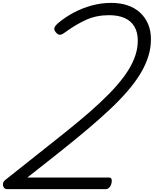

<svg xmlns="http://www.w3.org/2000/svg" viewBox="-24 -1308 1064 1328"><path d="M24 0Q10 0 2.5 -11Q-5 -22 -3.5 -37Q-2 -52 12 -63L341 -324Q440 -402 522.5 -470.5Q605 -539 670 -600Q735 -661 783.5 -716.5Q832 -772 864 -823.5Q896 -875 912.5 -925.5Q929 -976 929 -1027Q929 -1085 905.5 -1124.5Q882 -1164 837.5 -1183.5Q793 -1203 730 -1203Q643 -1203 572 -1171Q501 -1139 427 -1085Q405 -1068 390.5 -1067.5Q376 -1067 361 -1086Q348 -1102 352.5 -1116Q357 -1130 379 -1149Q425 -1188 483.5 -1219.5Q542 -1251 608.5 -1269.5Q675 -1288 745 -1288Q806 -1288 856.5 -1271.5Q907 -1255 943.5 -1222Q980 -1189 1000 -1142.5Q1020 -1096 1020 -1036Q1020 -976 1001.5 -917Q983 -858 947 -798.5Q911 -739 857.5 -677Q804 -615 733.5 -549Q663 -483 576.5 -410Q490 -337 388 -256L165 -80H730Q739 -80 744 -75Q749 -70 749 -60Q749 -33 736.5 -16.5Q724 0 709 0Z"/></svg>

Font: Playwrite NL
Style: Regular
Weight: 400
Designer: Veronika Burian, José Scaglione
Foundry: TypeTogether
Version: Version 1.002